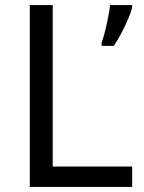

<svg xmlns="http://www.w3.org/2000/svg" viewBox="-20 -734 564 754"><path d="M97 0V-714H187V-80H499V0ZM499 -705Q495 -687 483.5 -660Q472 -633 457 -604.5Q442 -576 427 -554H379V-566Q386 -585 392.5 -611.5Q399 -638 404.5 -665.5Q410 -693 412 -714H499Z"/></svg>

Font: Noto Sans Syriac Eastern
Style: Regular
Weight: 400
Designer: Patrick Giasson and the Monotype Design Team
Foundry: Monotype Imaging Inc.
Version: Version 3.001; ttfautohint (v1.8.4.7-5d5b)